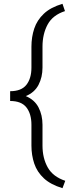

<svg xmlns="http://www.w3.org/2000/svg" viewBox="-20 -800 371 1017"><path d="M325.7 157.7 311 196.8Q248 177.7 212.2 144.3Q176.3 110.8 161.4 66.4Q146.5 22 146.5 -28.8V-139.2Q146.5 -196.8 119.9 -231Q93.3 -265.1 33.7 -265.1V-316.9Q93.3 -316.9 119.9 -350.8Q146.5 -384.8 146.5 -441.9V-552.7Q146.5 -604 161.4 -648.7Q176.3 -693.4 212.2 -727.3Q248 -761.2 311 -779.8L324.2 -741.2Q259.3 -720.2 232.2 -669.9Q205.1 -619.6 205.1 -552.7V-441.9Q205.1 -391.1 184.1 -350.6Q163.1 -310.1 116.7 -291Q163.1 -271.5 184.1 -231Q205.1 -190.4 205.1 -139.2V-28.8Q205.1 37.6 232.9 86.9Q260.7 136.2 325.7 157.7Z"/></svg>

Font: Vazirmatn UI ExtraLight
Style: Regular
Weight: 200
Designer: Saber Rastikerdar
Foundry: Saber Rastikerdar
Version: Version 33.003